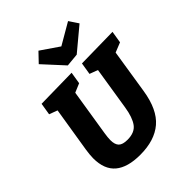

<svg xmlns="http://www.w3.org/2000/svg" viewBox="-264 -1128 1298 1298"><g transform="rotate(-45 385.5 -478.5)"><path d="M474 -702 771 -707 757 -621 687 -593 637 -275Q613 -122 533.5 -54Q454 14 316 14Q196 14 135 -37Q74 -88 74 -195Q74 -212 76 -231Q78 -250 81 -271L133 -594L74 -616L88 -702L380 -707L366 -621L302 -594L249 -261Q243 -224 243 -199Q243 -157 262 -138Q281 -119 327 -119Q396 -119 426.5 -160.5Q457 -202 470 -285L519 -594L460 -616ZM610 -971 654 -905 491 -769 397 -760 264 -905 327 -971 457 -882Z"/></g></svg>

Font: Bitter ExtraBold
Style: Italic
Weight: 800
Italic angle: -9°
Designer: Sol Matas, and Bitter project Authors
Foundry: Sol Matas
Version: Version 2.001